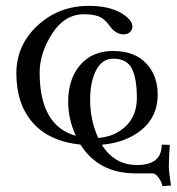

<svg xmlns="http://www.w3.org/2000/svg" viewBox="-20 -469 597 648"><path d="M442.9 87.9Q525.9 87.9 525.9 19L553.2 20Q550.3 48.8 549.8 90.8Q549.8 111.8 557.1 157.2L527.8 159.2Q527.8 149.4 516.8 132.8Q505.9 116.2 495.1 116.2H438Q313 116.2 251.5 19Q146.5 8.3 90.8 -54.7Q35.2 -117.7 35.2 -221.2Q35.2 -316.4 106.7 -382.8Q178.2 -449.2 279.8 -449.2Q351.6 -449.2 394 -421.9Q427.2 -399.9 426.8 -379.9Q426.8 -368.7 418.9 -360.8Q411.1 -353 397 -353Q370.1 -353 349.1 -382.8Q332 -406.7 312.5 -413.8Q293 -420.9 263.2 -420.9Q198.2 -420.9 156 -355.5Q113.8 -290 113.8 -224.1Q113.8 -44.9 235.8 -10.7Q210.4 -66.9 210 -125Q210 -202.1 250.5 -249.5Q291 -296.9 362.1 -296.9Q433.1 -296.9 472.7 -255.9Q512.2 -214.8 512.2 -149.9Q512.2 -76.2 459.2 -32Q406.2 12.2 323.7 19.5Q365.7 87.9 442.9 87.9ZM311.5 -3.4Q368.2 -7.8 405 -43.5Q441.9 -79.1 441.9 -139.2Q441.9 -204.1 425 -237.5Q408.2 -271 361.8 -271Q324.7 -271 304.4 -231.9Q284.2 -192.9 284.2 -131.8Q284.2 -63.5 311.5 -3.4Z"/></svg>

Font: Linux Libertine O
Style: Regular
Weight: 400
Designer: Philipp H. Poll
Foundry: Philipp H. Poll
Version: Version 5.3.0